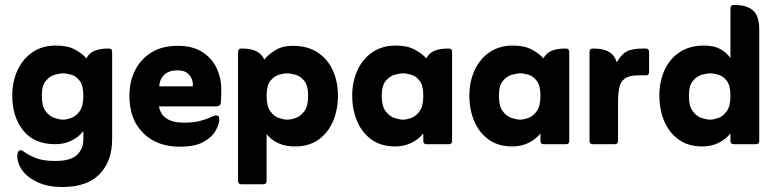

<svg xmlns="http://www.w3.org/2000/svg" viewBox="-20 -576 3093 767"><path d="M313 -52Q294 -28 265 -14Q236 0 201 0Q116 0 72.5 -55Q29 -110 29 -194Q29 -250 50 -295.5Q71 -341 110 -367.5Q149 -394 203 -394Q249 -394 278.5 -378.5Q308 -363 325 -343Q336 -364 357.5 -373Q379 -382 410 -382H415Q428 -382 428 -369V-20Q428 67 378.5 119Q329 171 229 171Q173 171 132.5 153Q92 135 70.5 106.5Q49 78 49 47Q49 37 52.5 30.5Q56 24 63 24Q68 24 77 31Q95 44 123.5 55.5Q152 67 201 67Q263 67 288 42.5Q313 18 313 -19ZM232 -98Q245 -98 264 -104.5Q283 -111 298 -131.5Q313 -152 313 -193Q313 -234 298.5 -253Q284 -272 265 -277.5Q246 -283 232 -283Q219 -283 199 -277.5Q179 -272 163 -253Q147 -234 147 -193Q147 -152 162.5 -131.5Q178 -111 198.5 -104.5Q219 -98 232 -98Z M615 -151Q627 -86 714 -86Q748 -86 773 -91.5Q798 -97 827 -110Q839 -115 844 -115Q856 -115 856 -100Q856 -80 841.5 -54Q827 -28 793 -9Q759 10 698 10Q607 10 552 -44.5Q497 -99 497 -193Q497 -251 520 -296Q543 -341 586 -367Q629 -393 689 -393Q750 -393 788.5 -368Q827 -343 845.5 -303.5Q864 -264 864 -220Q864 -201 863.5 -188Q863 -175 862 -166Q861 -151 843 -151ZM616 -231H750Q752 -243 747 -258Q742 -273 728.5 -284Q715 -295 689 -295Q655 -295 636.5 -277.5Q618 -260 616 -231Z M1045 -40V147Q1045 160 1032 160H944Q931 160 931 147V-369Q931 -382 944 -382H949Q1016 -382 1036 -338Q1050 -357 1079 -375Q1108 -393 1148 -393Q1209 -393 1249 -366.5Q1289 -340 1309.5 -295Q1330 -250 1330 -194Q1330 -138 1310.5 -92Q1291 -46 1253 -18.5Q1215 9 1158 9Q1085 9 1045 -40ZM1127 -98Q1141 -98 1160.5 -104.5Q1180 -111 1195.5 -131.5Q1211 -152 1211 -193Q1211 -234 1195.5 -253Q1180 -272 1160 -277.5Q1140 -283 1127 -283Q1114 -283 1094.5 -277.5Q1075 -272 1060 -253Q1045 -234 1045 -193Q1045 -152 1060 -131.5Q1075 -111 1094.5 -104.5Q1114 -98 1127 -98Z M1671 -43Q1652 -19 1623 -5Q1594 9 1559 9Q1502 9 1464 -18.5Q1426 -46 1406.5 -92Q1387 -138 1387 -194Q1387 -250 1408 -295.5Q1429 -341 1468 -367.5Q1507 -394 1561 -394Q1607 -394 1636.5 -378Q1666 -362 1683 -343Q1694 -364 1715.5 -373Q1737 -382 1768 -382H1773Q1786 -382 1786 -369V-13Q1786 0 1773 0H1684Q1671 0 1671 -13ZM1590 -98Q1603 -98 1622 -104.5Q1641 -111 1656 -131.5Q1671 -152 1671 -193Q1671 -234 1656.5 -253Q1642 -272 1623 -277.5Q1604 -283 1590 -283Q1577 -283 1557 -277.5Q1537 -272 1521 -253Q1505 -234 1505 -193Q1505 -152 1520.5 -131.5Q1536 -111 1556.5 -104.5Q1577 -98 1590 -98Z M2139 -43Q2120 -19 2091 -5Q2062 9 2027 9Q1970 9 1932 -18.5Q1894 -46 1874.5 -92Q1855 -138 1855 -194Q1855 -250 1876 -295.5Q1897 -341 1936 -367.5Q1975 -394 2029 -394Q2075 -394 2104.5 -378Q2134 -362 2151 -343Q2162 -364 2183.5 -373Q2205 -382 2236 -382H2241Q2254 -382 2254 -369V-13Q2254 0 2241 0H2152Q2139 0 2139 -13ZM2058 -98Q2071 -98 2090 -104.5Q2109 -111 2124 -131.5Q2139 -152 2139 -193Q2139 -234 2124.5 -253Q2110 -272 2091 -277.5Q2072 -283 2058 -283Q2045 -283 2025 -277.5Q2005 -272 1989 -253Q1973 -234 1973 -193Q1973 -152 1988.5 -131.5Q2004 -111 2024.5 -104.5Q2045 -98 2058 -98Z M2444 -327Q2462 -359 2483.5 -370.5Q2505 -382 2548 -382H2560Q2573 -382 2573 -369V-288Q2573 -275 2560 -275H2531Q2494 -275 2476.5 -262.5Q2459 -250 2454 -226.5Q2449 -203 2449 -170V-13Q2449 0 2436 0H2348Q2335 0 2335 -13V-369Q2335 -382 2348 -382H2353Q2390 -382 2412.5 -369Q2435 -356 2444 -327Z M2898 -344V-543Q2898 -556 2911 -556H2916Q2964 -556 2988.5 -534Q3013 -512 3013 -458V-13Q3013 0 3000 0H2911Q2898 0 2898 -13V-43Q2879 -19 2850 -5Q2821 9 2786 9Q2729 9 2691 -18.5Q2653 -46 2633.5 -92Q2614 -138 2614 -194Q2614 -250 2634.5 -295.5Q2655 -341 2695 -367.5Q2735 -394 2793 -394Q2831 -394 2856.5 -380.5Q2882 -367 2898 -344ZM2817 -98Q2830 -98 2849 -104.5Q2868 -111 2883 -131.5Q2898 -152 2898 -193Q2898 -234 2883.5 -253Q2869 -272 2850 -277.5Q2831 -283 2817 -283Q2804 -283 2784 -277.5Q2764 -272 2748 -253Q2732 -234 2732 -193Q2732 -152 2747.5 -131.5Q2763 -111 2783.5 -104.5Q2804 -98 2817 -98Z"/></svg>

Font: Zain ExtraBold
Style: Regular
Weight: 800
Designer: Zain,Boutros
Foundry: Mobile Telecommunications Company (Zain), 2024
Version: Version 1.50; ttfautohint (v1.8.4)